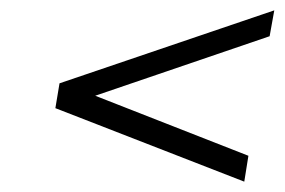

<svg xmlns="http://www.w3.org/2000/svg" viewBox="-20 -424 550 371"><path d="M164 -239 460 -123 452 -73 87 -215 95 -263 510 -404 501 -354Z"/></svg>

Font: Linux Libertine O
Style: Italic
Weight: 400
Italic angle: -12°
Designer: Philipp H. Poll
Foundry: Philipp H. Poll
Version: Version 5.1.6